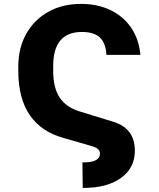

<svg xmlns="http://www.w3.org/2000/svg" viewBox="-20 -757 801 969"><path d="M397.5 191.4 396 62.5Q484.4 64 484.4 18.6Q484.4 3.9 473.9 -5.1Q463.4 -14.2 436.5 -21.5L298.3 -61.5Q188 -92.3 130.4 -175.8Q72.8 -259.3 72.3 -398.4V-423.3Q72.8 -516.1 112.8 -586.9Q152.8 -657.7 223.9 -697.5Q294.9 -737.3 388.2 -737.3Q473.1 -737.3 538.1 -705.8Q603 -674.3 642.3 -616.5Q681.6 -558.6 688.5 -480H517.1Q513.7 -540 483.9 -567.9Q454.1 -595.7 393.1 -595.7Q248.5 -595.7 248.5 -424.3V-398.4Q248.5 -314.9 280.3 -265.9Q312 -216.8 379.9 -195.3L552.7 -142.1Q660.6 -108.9 660.6 3.9Q660.6 91.3 589.6 141.8Q518.6 192.4 397.5 191.4Z"/></svg>

Font: Inter Display Extra Bold
Style: Regular
Weight: 800
Designer: Rasmus Andersson
Foundry: rsms
Version: Version 4.000;git-4fc901f